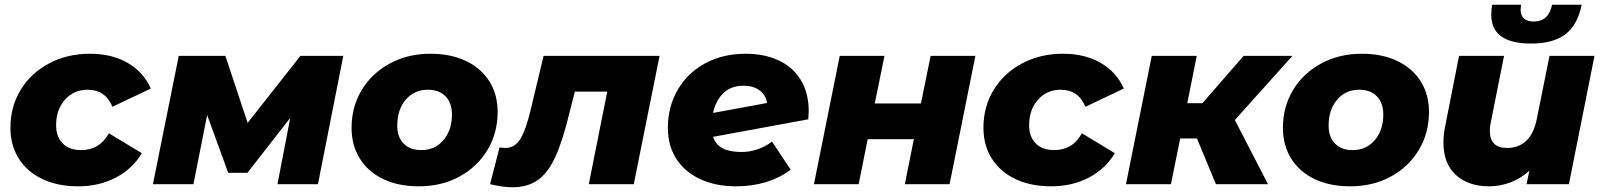

<svg xmlns="http://www.w3.org/2000/svg" viewBox="-20 -778 6766 811"><path d="M24 -238Q24 -327 67 -398Q110 -469 187 -510Q264 -551 360 -551Q452 -551 519 -512.5Q586 -474 617 -404L455 -327Q425 -399 350 -399Q292 -399 254.5 -357Q217 -315 217 -249Q217 -201 244.5 -172.5Q272 -144 323 -144Q361 -144 390 -161Q419 -178 440 -215L579 -131Q540 -65 469.5 -28Q399 9 310 9Q224 9 159.5 -21.5Q95 -52 59.5 -108Q24 -164 24 -238Z M1430 -542 1323 0H1152L1206 -280L1025 -48H944L855 -292L797 0H626L735 -542H932L1026 -259L1249 -542Z M1465 -238Q1465 -327 1508 -398Q1551 -469 1627 -510Q1703 -551 1798 -551Q1884 -551 1948 -520.5Q2012 -490 2047 -434.5Q2082 -379 2082 -305Q2082 -216 2039 -144.5Q1996 -73 1920.5 -32Q1845 9 1749 9Q1663 9 1599 -21.5Q1535 -52 1500 -108Q1465 -164 1465 -238ZM1889 -295Q1889 -343 1862 -371Q1835 -399 1787 -399Q1730 -399 1694 -357Q1658 -315 1658 -247Q1658 -199 1685 -171.5Q1712 -144 1760 -144Q1817 -144 1853 -186Q1889 -228 1889 -295Z M2766 -542 2657 0H2467L2545 -391H2408L2387 -308Q2358 -187 2327 -118Q2296 -49 2252.5 -18Q2209 13 2144 13Q2105 13 2050 0L2090 -155Q2108 -153 2114 -153Q2155 -153 2178.5 -192Q2202 -231 2222 -316L2276 -542Z M3396 -308Q3396 -298 3394 -274L2992 -200Q3003 -167 3032.5 -151.5Q3062 -136 3112 -136Q3147 -136 3180.5 -147.5Q3214 -159 3241 -180L3320 -61Q3225 9 3089 9Q3003 9 2937.5 -21.5Q2872 -52 2836.5 -107.5Q2801 -163 2801 -238Q2801 -327 2842.5 -398.5Q2884 -470 2958.5 -510.5Q3033 -551 3130 -551Q3207 -551 3267.5 -523.5Q3328 -496 3362 -441Q3396 -386 3396 -308ZM2992 -301 3220 -343Q3214 -378 3187.5 -397Q3161 -416 3120 -416Q3068 -416 3035.5 -384.5Q3003 -353 2992 -301Z M3527 -542H3716L3675 -341H3870L3911 -542H4100L3991 0H3802L3840 -190H3645L3607 0H3418Z M4134 -238Q4134 -327 4177 -398Q4220 -469 4297 -510Q4374 -551 4470 -551Q4562 -551 4629 -512.5Q4696 -474 4727 -404L4565 -327Q4535 -399 4460 -399Q4402 -399 4364.5 -357Q4327 -315 4327 -249Q4327 -201 4354.5 -172.5Q4382 -144 4433 -144Q4471 -144 4500 -161Q4529 -178 4550 -215L4689 -131Q4650 -65 4579.5 -28Q4509 9 4420 9Q4334 9 4269.5 -21.5Q4205 -52 4169.5 -108Q4134 -164 4134 -238Z M5196 -271 5336 0H5116L5036 -193H4965L4926 0H4736L4845 -542H5035L4995 -342H5059L5233 -542H5439Z M5399 -238Q5399 -327 5442 -398Q5485 -469 5561 -510Q5637 -551 5732 -551Q5818 -551 5882 -520.5Q5946 -490 5981 -434.5Q6016 -379 6016 -305Q6016 -216 5973 -144.5Q5930 -73 5854.5 -32Q5779 9 5683 9Q5597 9 5533 -21.5Q5469 -52 5434 -108Q5399 -164 5399 -238ZM5823 -295Q5823 -343 5796 -371Q5769 -399 5721 -399Q5664 -399 5628 -357Q5592 -315 5592 -247Q5592 -199 5619 -171.5Q5646 -144 5694 -144Q5751 -144 5787 -186Q5823 -228 5823 -295Z M6715 -542 6607 0H6428L6440 -57Q6404 -24 6360 -7.5Q6316 9 6270 9Q6182 9 6129.5 -39Q6077 -87 6077 -176Q6077 -209 6084 -243L6143 -542H6333L6277 -261Q6273 -244 6273 -225Q6273 -153 6346 -153Q6395 -153 6427 -183.5Q6459 -214 6471 -274L6525 -542ZM6279 -716Q6279 -738 6283 -758H6405Q6403 -744 6403 -737Q6403 -712 6417.5 -699.5Q6432 -687 6459 -687Q6521 -687 6536 -758H6661Q6644 -673 6592.5 -633.5Q6541 -594 6447 -594Q6279 -594 6279 -716Z"/></svg>

Font: Montserrat Alternates ExtraBold
Style: Italic
Weight: 800
Italic angle: -11.3°
Designer: Julieta Ulanovsky
Foundry: Julieta Ulanovsky
Version: Version 7.200